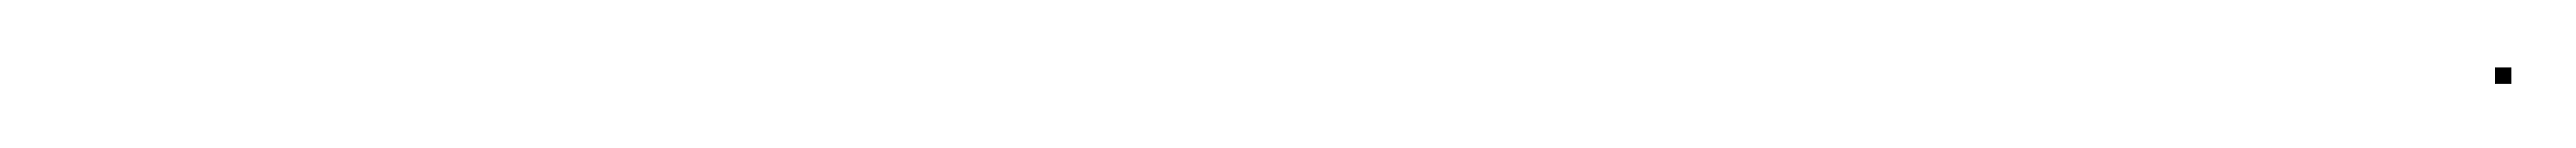

<svg xmlns="http://www.w3.org/2000/svg" viewBox="-20 -100 782 45"><path d="M737.5 -74.5H742.5V-79.5H737.5Z"/></svg>

Font: FRB American Cursive Just Endings
Style: Italic
Weight: 400
Italic angle: -25°
Version: Version 2.0;Modular Font Editor K font №1